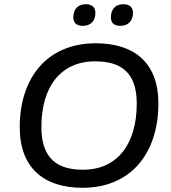

<svg xmlns="http://www.w3.org/2000/svg" viewBox="-20 -885 813 914"><path d="M373 9C601 9 734 -153 734 -393C734 -588 617 -679 436 -679C207 -679 74 -518 74 -279C74 -83 192 9 373 9ZM375 -77C252 -77 177 -131 177 -280C177 -471 268 -593 433 -593C556 -593 631 -540 631 -392C631 -201 540 -77 375 -77ZM553 -762C591 -762 613 -786 613 -824C613 -850 597 -865 568 -865C529 -865 508 -841 508 -802C508 -776 523 -762 553 -762ZM374 -762C413 -762 434 -786 434 -824C434 -850 418 -865 389 -865C351 -865 329 -841 329 -802C329 -776 345 -762 374 -762Z"/></svg>

Font: SN Pro Medium
Style: Italic
Weight: 400
Italic angle: -9°
Designer: Tobias Whetton
Foundry: Supernotes
Version: Version 1.001;Glyphs 3.2 (3249)